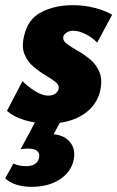

<svg xmlns="http://www.w3.org/2000/svg" viewBox="-31 -463 454 743"><path d="M158 15Q106 15 63 1.5Q20 -12 -4 -34L56 -149Q79 -126 106 -109.5Q133 -93 156 -93Q173 -93 183.5 -101Q194 -109 196 -120Q199 -134 183.5 -146Q168 -158 144.5 -172Q121 -186 98.5 -205Q76 -224 64 -252.5Q52 -281 62 -323Q76 -388 128 -415.5Q180 -443 252 -443Q295 -443 335.5 -432.5Q376 -422 403 -406L345 -298Q325 -319 299 -331.5Q273 -344 253 -344Q237 -344 226.5 -337Q216 -330 214 -321Q211 -306 227.5 -293.5Q244 -281 269 -267Q294 -253 317.5 -233.5Q341 -214 353.5 -185Q366 -156 357 -113Q344 -54 290.5 -19.5Q237 15 158 15ZM110 0H207L166 76L96 71Q106 64 124.5 60Q143 56 162 56Q213 56 238 84.5Q263 113 254 156Q244 203 200 231.5Q156 260 91 260Q60 260 33.5 252Q7 244 -11 227L21 170Q31 175 44 177.5Q57 180 69 180Q92 180 104.5 171.5Q117 163 120 148Q123 137 118.5 128.5Q114 120 104 116Q94 112 77 112Q71 112 64.5 112.5Q58 113 49 114Z"/></svg>

Font: Ysabeau Infant Black
Style: Italic
Weight: 900
Italic angle: -12°
Designer: Christian Thalmann (Catharsis Fonts)
Version: Version 2.001;gftools[0.9.30]; featfreeze: ss01,ss02,lnum